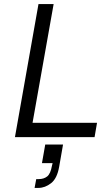

<svg xmlns="http://www.w3.org/2000/svg" viewBox="-20 -670 515 938"><path d="M442 0H53L168 -650H242L139 -70H454ZM201 36H288L269 145Q259 202 229.5 225Q200 248 168 248H149L157 205H169Q194 205 210.5 192Q227 179 234 139L237 127H185Z"/></svg>

Font: Overused Grotesk
Style: Italic
Weight: 400
Italic angle: -10°
Version: Version 0.003